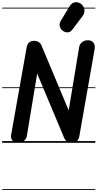

<svg xmlns="http://www.w3.org/2000/svg" viewBox="-25 -1300 888 1748"><path d="M137 0Q106.5 0 88.8 -20Q71 -40 76 -70L218 -870Q223.5 -899.5 240.8 -914Q258 -928.5 285 -928.5Q307 -928.5 325 -918.8Q343 -909 352.5 -886.5L600.5 -295L695.5 -870Q701 -900.5 723 -917Q745 -933.5 775 -933.5Q810 -933.5 826.5 -910.2Q843 -887 836.5 -853L697 -58Q692.5 -35.5 679 -17.8Q665.5 0 629.5 0Q602 0 586 -10.5Q570 -21 561 -40L313.5 -630L219 -60Q214.5 -36 194 -18Q173.5 0 137 0ZM137 0Q106.5 0 88.8 -20Q71 -40 76 -70L218 -870Q223.5 -899.5 240.8 -914Q258 -928.5 285 -928.5Q307 -928.5 325 -918.8Q343 -909 352.5 -886.5L600.5 -295L695.5 -870Q701 -900.5 723 -917Q745 -933.5 775 -933.5Q810 -933.5 826.5 -910.2Q843 -887 836.5 -853L697 -58Q692.5 -35.5 679 -17.8Q665.5 0 629.5 0Q602 0 586 -10.5Q570 -21 561 -40L313.5 -630L219 -60Q214.5 -36 194 -18Q173.5 0 137 0ZM551.5 -1016.5Q528.5 -1030.5 520.2 -1056.8Q512 -1083 528.5 -1110.5L605.5 -1238Q629.5 -1278 662.2 -1279.8Q695 -1281.5 718 -1260Q741.5 -1239 743.8 -1209Q746 -1179 727.5 -1154.5L635 -1032Q616.5 -1007.5 594.8 -1005.5Q573 -1003.5 551.5 -1016.5ZM-5 420.5H843V428.5H-5ZM-5 -16H843V0H-5ZM-5 -505.5H843V-497.5H-5ZM-5 -1230H843V-1222H-5Z"/></svg>

Font: Edu VIC WA NT Pre Guide
Style: Regular
Weight: 400
Designer: Tina and Corey Anderson, Eben Sorkin, Mirko Velimirovic
Foundry: Google for Education
Version: Version 1.000